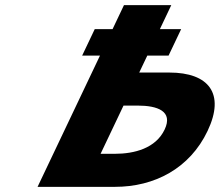

<svg xmlns="http://www.w3.org/2000/svg" viewBox="-20 -723 849 741"><path d="M456.7 -315.5 368.2 -129.4H422.7C498.8 -129.4 580.9 -150.6 615.3 -222.9C649.2 -294.3 587.3 -315.5 511.2 -315.5ZM125 -1.9 365.9 -508.5H297.1L345.6 -610.5H414.4L458.4 -703.1H641L597 -610.5H679.1L630.6 -508.5H548.5L517.3 -443H633.6C785.4 -443 849.9 -362.3 781.2 -217.8C712.1 -72.4 575.7 -1.9 423.8 -1.9Z"/></svg>

Font: Hussar
Style: BdSuprExtOblFive
Weight: 700
Foundry: Cannot Into Space Fonts
Version: Version 2.00